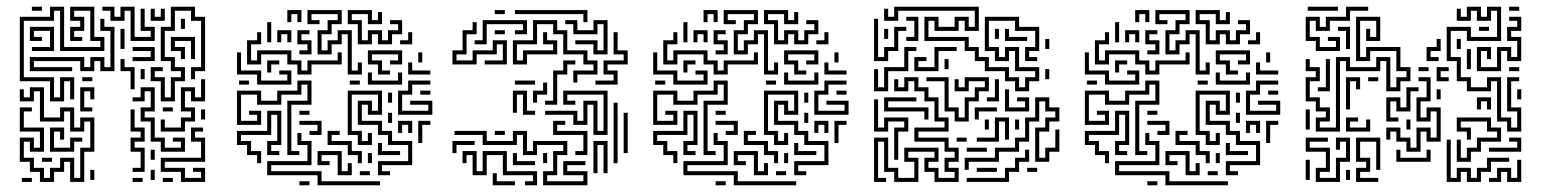

<svg xmlns="http://www.w3.org/2000/svg" viewBox="-20 -536 4631 572"><path d="M129 -234V-294H39V-486H129V-516H171V-396H279V-414H249V-504H201V-486H231V-444H201V-426H225V-414H189V-456H219V-474H189V-516H261V-426H291V-384H159V-504H141V-474H51V-306H141V-246H159V-306H201V-240H189V-294H171V-234ZM75 -504V-516H105V-504ZM369 -414V-504H351V-474H309V-504H285V-516H321V-486H339V-516H381V-426H429V-444H399V-510H411V-456H441V-414ZM459 -234V-294H429V-336H465V-324H441V-306H471V-246H489V-306H519V-324H489V-354H459V-456H489V-516H561V-486H591V-324H561V-300H549V-336H579V-474H549V-504H501V-444H471V-366H501V-336H531V-294H501V-234ZM429 -474V-510H441V-486H459V-510H471V-474ZM69 -324V-366H231V-336H249V-366H291V-336H309V-444H279V-480H291V-456H321V-324H279V-354H261V-324H219V-354H81V-336H195V-324ZM519 -450V-480H531V-450ZM75 -384V-396H129V-444H81V-426H105V-414H69V-456H141V-384ZM339 -390V-450H351V-390ZM519 -360V-384H489V-426H561V-360H549V-414H501V-396H531V-360ZM375 -354V-366H429V-384H375V-396H441V-354ZM369 -270V-324H339V-360H351V-336H381V-270ZM399 -300V-330H411V-300ZM225 -294V-306H255V-294ZM459 -144V-180H471V-156H519V-186H549V-204H519V-276H561V-246H579V-300H591V-234H549V-264H531V-216H561V-174H531V-144ZM459 -84V-114H429V-174H399V-216H429V-264H411V-234H375V-246H399V-276H441V-204H411V-186H441V-126H471V-96H519V-114H495V-126H531V-84ZM219 -204V-276H261V-240H249V-264H231V-216H255V-204ZM99 6V-24H69V-54H39V-126H81V-96H99V-144H39V-216H75V-204H51V-156H111V-84H69V-114H51V-66H81V-36H111V-6H129V-36H159V-66H201V-6H219V-96H249V-174H231V-144H189V-204H171V-174H99V-264H81V-234H39V-270H51V-246H69V-276H111V-186H159V-216H201V-156H219V-186H261V-84H231V6H189V-54H171V-24H141V6ZM465 -204V-216H495V-204ZM375 -24V-36H399V-84H369V-126H399V-144H369V-210H381V-156H411V-114H381V-96H411V-24ZM579 -180V-210H591V-180ZM129 -84V-156H171V-120H159V-144H141V-96H189V-126H225V-114H201V-84ZM519 6V-24H459V-66H579V-114H549V-156H585V-144H561V-126H591V-54H471V-36H531V-6H579V-24H555V-36H591V6ZM429 -60V-90H441V-60ZM105 -54V-66H135V-54ZM249 0V-30H261V0ZM429 0V-30H441V0ZM45 6V-6H75V6ZM375 6V-6H405V6ZM465 6V-6H495V6Z M836 -470V-506H878V-470H866V-494H848V-470ZM1016 -314V-434H998V-404H968V-374H926V-446H956V-476H986V-494H908V-476H932V-464H896V-506H998V-464H968V-434H938V-386H956V-416H986V-446H1028V-326H1046V-350H1058V-314ZM1046 -404V-464H1016V-506H1088V-476H1106V-500H1118V-464H1076V-494H1028V-476H1058V-416H1076V-446H1118V-416H1136V-446H1166V-464H1142V-476H1178V-434H1148V-404H1106V-434H1088V-404ZM776 -410V-470H788V-410ZM806 -410V-446H848V-410H836V-434H818V-410ZM872 -374V-386H896V-404H866V-446H902V-434H878V-416H908V-374ZM1172 -404V-416H1196V-440H1208V-404ZM866 -314V-344H836V-374H758V-344H716V-416H746V-440H758V-404H728V-356H746V-386H848V-356H878V-326H896V-356H986V-380H998V-344H908V-314ZM1106 -314V-344H1076V-386H1178V-344H1142V-356H1166V-374H1088V-356H1118V-326H1142V-314ZM746 -284V-314H686V-380H698V-326H758V-296H836V-314H812V-326H848V-284ZM1226 -350V-380H1238V-350ZM776 -320V-356H812V-344H788V-320ZM1196 -314V-350H1208V-326H1262V-314ZM1076 -284V-320H1088V-296H1166V-320H1178V-284ZM836 -74V-236H896V-284H878V-254H818V-224H746V-254H698V-176H746V-194H722V-206H758V-164H686V-266H758V-236H806V-266H866V-296H908V-224H848V-86H872V-74ZM1166 -194V-266H1196V-296H1262V-284H1208V-254H1178V-206H1256V-224H1202V-236H1268V-194ZM1022 -284V-296H1052V-284ZM692 -284V-296H722V-284ZM1106 -14V-56H1196V-104H1136V-134H1106V-164H1046V-236H1088V-206H1106V-254H1028V-146H1058V-116H1076V-140H1088V-104H1046V-134H1016V-266H1118V-194H1076V-224H1058V-176H1118V-146H1148V-116H1208V-44H1118V-26H1142V-14ZM1232 -254V-266H1262V-254ZM1136 -230V-260H1148V-230ZM746 -50V-74H716V-104H686V-146H776V-206H818V-104H788V-86H812V-74H776V-116H806V-194H788V-134H698V-116H728V-86H758V-50ZM872 -194V-206H902V-194ZM1136 -170V-200H1148V-170ZM902 -134V-146H926V-164H872V-176H938V-134ZM1166 -140V-176H1208V-140H1196V-164H1178V-140ZM1226 -110V-176H1262V-164H1238V-110ZM1046 -50V-74H1016V-104H956V-146H992V-134H968V-116H1028V-86H1058V-50ZM926 16V-14H776V-56H896V-104H866V-140H878V-116H908V-44H788V-26H938V4H1112V16ZM1106 -74V-110H1118V-86H1172V-74ZM986 -14V-74H938V-56H962V-44H926V-86H998V-26H1016V-50H1028V-14ZM1076 -50V-80H1088V-50ZM1052 -14V-26H1082V-14ZM872 16V4H902V16Z M1454 -494V-506H1484V-494ZM1718 -470V-494H1514V-506H1730V-470ZM1394 -404V-416H1418V-476H1550V-434H1514V-446H1538V-464H1430V-404ZM1688 -290V-326H1748V-344H1718V-374H1658V-434H1628V-464H1580V-404H1520V-356H1538V-386H1628V-404H1598V-440H1610V-416H1640V-374H1550V-344H1508V-416H1568V-476H1640V-446H1670V-386H1730V-356H1760V-314H1700V-290ZM1748 -374V-404H1694V-416H1760V-386H1778V-464H1760V-434H1688V-464H1664V-476H1700V-446H1748V-476H1790V-374ZM1328 -344V-386H1358V-446H1388V-470H1400V-434H1370V-374H1340V-356H1388V-386H1448V-416H1490V-344H1424V-356H1478V-404H1460V-374H1400V-344ZM1454 -434V-446H1484V-434ZM1754 -284V-296H1808V-314H1778V-356H1838V-374H1808V-440H1820V-386H1850V-344H1790V-326H1820V-284ZM1604 -224V-236H1628V-326H1658V-356H1694V-344H1670V-314H1640V-224ZM1514 -284V-296H1574V-284ZM1568 -230V-266H1598V-290H1610V-254H1580V-230ZM1538 -194V-254H1520V-200H1508V-266H1550V-206H1574V-194ZM1748 -134V-224H1730V-164H1688V-194H1604V-206H1700V-176H1718V-236H1760V-146H1778V-254H1670V-236H1694V-224H1658V-266H1790V-134ZM1808 -50V-230H1820V-50ZM1838 -80V-200H1850V-80ZM1694 -74V-86H1718V-134H1628V-176H1664V-164H1640V-146H1730V-74ZM1598 16V-26H1628V-86H1658V-104H1580V-74H1538V-134H1520V-104H1418V-134H1334V-146H1430V-116H1508V-146H1550V-86H1568V-116H1670V-74H1640V-14H1610V4H1718V-14H1658V-56H1724V-44H1670V-26H1730V16ZM1454 -134V-146H1484V-134ZM1328 -80V-116H1394V-104H1340V-80ZM1748 -20V-116H1790V-20H1778V-104H1760V-20ZM1544 16V4H1568V-14H1478V-74H1430V-14H1388V-74H1370V-50H1358V-86H1400V-26H1418V-86H1490V-26H1580V16ZM1508 -44V-80H1520V-56H1574V-44ZM1598 -50V-80H1610V-50ZM1448 16V-20H1460V4H1514V16Z M2076 -470V-506H2118V-470H2106V-494H2088V-470ZM2256 -314V-434H2238V-404H2208V-374H2166V-446H2196V-476H2226V-494H2148V-476H2172V-464H2136V-506H2238V-464H2208V-434H2178V-386H2196V-416H2226V-446H2268V-326H2286V-350H2298V-314ZM2286 -404V-464H2256V-506H2328V-476H2346V-500H2358V-464H2316V-494H2268V-476H2298V-416H2316V-446H2358V-416H2376V-446H2406V-464H2382V-476H2418V-434H2388V-404H2346V-434H2328V-404ZM2016 -410V-470H2028V-410ZM2046 -410V-446H2088V-410H2076V-434H2058V-410ZM2112 -374V-386H2136V-404H2106V-446H2142V-434H2118V-416H2148V-374ZM2412 -404V-416H2436V-440H2448V-404ZM2106 -314V-344H2076V-374H1998V-344H1956V-416H1986V-440H1998V-404H1968V-356H1986V-386H2088V-356H2118V-326H2136V-356H2226V-380H2238V-344H2148V-314ZM2346 -314V-344H2316V-386H2418V-344H2382V-356H2406V-374H2328V-356H2358V-326H2382V-314ZM1986 -284V-314H1926V-380H1938V-326H1998V-296H2076V-314H2052V-326H2088V-284ZM2466 -350V-380H2478V-350ZM2016 -320V-356H2052V-344H2028V-320ZM2436 -314V-350H2448V-326H2502V-314ZM2316 -284V-320H2328V-296H2406V-320H2418V-284ZM2076 -74V-236H2136V-284H2118V-254H2058V-224H1986V-254H1938V-176H1986V-194H1962V-206H1998V-164H1926V-266H1998V-236H2046V-266H2106V-296H2148V-224H2088V-86H2112V-74ZM2406 -194V-266H2436V-296H2502V-284H2448V-254H2418V-206H2496V-224H2442V-236H2508V-194ZM2262 -284V-296H2292V-284ZM1932 -284V-296H1962V-284ZM2346 -14V-56H2436V-104H2376V-134H2346V-164H2286V-236H2328V-206H2346V-254H2268V-146H2298V-116H2316V-140H2328V-104H2286V-134H2256V-266H2358V-194H2316V-224H2298V-176H2358V-146H2388V-116H2448V-44H2358V-26H2382V-14ZM2472 -254V-266H2502V-254ZM2376 -230V-260H2388V-230ZM1986 -50V-74H1956V-104H1926V-146H2016V-206H2058V-104H2028V-86H2052V-74H2016V-116H2046V-194H2028V-134H1938V-116H1968V-86H1998V-50ZM2112 -194V-206H2142V-194ZM2376 -170V-200H2388V-170ZM2142 -134V-146H2166V-164H2112V-176H2178V-134ZM2406 -140V-176H2448V-140H2436V-164H2418V-140ZM2466 -110V-176H2502V-164H2478V-110ZM2286 -50V-74H2256V-104H2196V-146H2232V-134H2208V-116H2268V-86H2298V-50ZM2166 16V-14H2016V-56H2136V-104H2106V-140H2118V-116H2148V-44H2028V-26H2178V4H2352V16ZM2346 -74V-110H2358V-86H2412V-74ZM2226 -14V-74H2178V-56H2202V-44H2166V-86H2238V-26H2256V-50H2268V-14ZM2316 -50V-80H2328V-50ZM2292 -14V-26H2322V-14ZM2112 16V4H2142V16Z M3004 -264V-294H2974V-324H2914V-354H2884V-384H2854V-414H2734V-486H2776V-456H2824V-486H2866V-456H2884V-504H2656V-474H2614V-510H2626V-486H2644V-516H2896V-444H2854V-474H2836V-444H2764V-474H2746V-426H2866V-396H2896V-366H2926V-336H2986V-306H3016V-276H3034V-306H3064V-324H3004V-384H2986V-354H2944V-384H2914V-486H3016V-456H3076V-384H3046V-366H3070V-354H3034V-396H3064V-444H3004V-474H2926V-396H2956V-366H2974V-396H3016V-336H3076V-294H3046V-264ZM2680 -414V-426H2704V-474H2680V-486H2716V-414ZM2584 -354V-480H2596V-366H2614V-396H2644V-456H2680V-444H2656V-384H2626V-354ZM2614 -420V-450H2626V-420ZM2944 -420V-450H2956V-420ZM2974 -414V-450H2986V-426H3040V-414ZM3094 -390V-420H3106V-390ZM2584 -264V-330H2596V-276H2614V-336H2674V-396H2710V-384H2686V-324H2626V-264ZM2704 -324V-366H2740V-354H2716V-336H2764V-396H2830V-384H2776V-324ZM2794 -330V-360H2806V-330ZM3094 -300V-330H3106V-300ZM2824 -174V-204H2794V-294H2740V-306H2806V-216H2836V-186H2854V-246H2884V-276H2914V-294H2866V-264H2824V-300H2836V-276H2854V-306H2926V-264H2896V-234H2866V-174ZM2584 6V-126H2626V-36H2656V-6H2704V-54H2674V-96H2776V-54H2746V-36H2776V-6H2824V-24H2794V-66H2824V-84H2794V-114H2704V-156H2794V-174H2764V-234H2734V-264H2704V-294H2686V-264H2644V-300H2656V-276H2674V-306H2716V-276H2746V-246H2776V-186H2806V-144H2716V-126H2806V-96H2836V-54H2806V-36H2836V6H2764V-24H2734V-66H2764V-84H2686V-66H2716V6H2644V-24H2614V-114H2596V-6H2620V6ZM2920 -234V-246H2944V-300H2956V-234ZM2974 -204V-270H2986V-216H3034V-234H3010V-246H3046V-204ZM2734 -180V-204H2614V-246H2710V-234H2626V-216H2746V-180ZM2854 -30V-66H2944V-96H3004V-126H3034V-186H3064V-246H3106V-216H3136V-174H3106V-144H3076V-66H3094V-96H3124V-150H3136V-84H3106V-54H3064V-156H3094V-186H3124V-204H3094V-234H3076V-174H3046V-114H3016V-84H2956V-54H2866V-30ZM2644 -60V-156H2674V-174H2626V-144H2584V-240H2596V-156H2614V-186H2686V-144H2656V-60ZM2884 -180V-216H2950V-204H2896V-180ZM2890 -114V-126H2944V-186H2986V-120H2974V-174H2956V-114ZM2914 -150V-180H2926V-150ZM3004 -150V-180H3016V-150ZM2830 -114V-126H2860V-114ZM2860 -84V-96H2920V-84ZM2860 6V-6H2974V-36H3004V-66H3034V-90H3046V-54H3016V-24H2986V6ZM2890 -24V-36H2950V-24ZM3040 -24V-36H3070V-24Z M3362 -470V-506H3404V-470H3392V-494H3374V-470ZM3542 -314V-434H3524V-404H3494V-374H3452V-446H3482V-476H3512V-494H3434V-476H3458V-464H3422V-506H3524V-464H3494V-434H3464V-386H3482V-416H3512V-446H3554V-326H3572V-350H3584V-314ZM3572 -404V-464H3542V-506H3614V-476H3632V-500H3644V-464H3602V-494H3554V-476H3584V-416H3602V-446H3644V-416H3662V-446H3692V-464H3668V-476H3704V-434H3674V-404H3632V-434H3614V-404ZM3302 -410V-470H3314V-410ZM3332 -410V-446H3374V-410H3362V-434H3344V-410ZM3398 -374V-386H3422V-404H3392V-446H3428V-434H3404V-416H3434V-374ZM3698 -404V-416H3722V-440H3734V-404ZM3392 -314V-344H3362V-374H3284V-344H3242V-416H3272V-440H3284V-404H3254V-356H3272V-386H3374V-356H3404V-326H3422V-356H3512V-380H3524V-344H3434V-314ZM3632 -314V-344H3602V-386H3704V-344H3668V-356H3692V-374H3614V-356H3644V-326H3668V-314ZM3272 -284V-314H3212V-380H3224V-326H3284V-296H3362V-314H3338V-326H3374V-284ZM3752 -350V-380H3764V-350ZM3302 -320V-356H3338V-344H3314V-320ZM3722 -314V-350H3734V-326H3788V-314ZM3602 -284V-320H3614V-296H3692V-320H3704V-284ZM3362 -74V-236H3422V-284H3404V-254H3344V-224H3272V-254H3224V-176H3272V-194H3248V-206H3284V-164H3212V-266H3284V-236H3332V-266H3392V-296H3434V-224H3374V-86H3398V-74ZM3692 -194V-266H3722V-296H3788V-284H3734V-254H3704V-206H3782V-224H3728V-236H3794V-194ZM3548 -284V-296H3578V-284ZM3218 -284V-296H3248V-284ZM3632 -14V-56H3722V-104H3662V-134H3632V-164H3572V-236H3614V-206H3632V-254H3554V-146H3584V-116H3602V-140H3614V-104H3572V-134H3542V-266H3644V-194H3602V-224H3584V-176H3644V-146H3674V-116H3734V-44H3644V-26H3668V-14ZM3758 -254V-266H3788V-254ZM3662 -230V-260H3674V-230ZM3272 -50V-74H3242V-104H3212V-146H3302V-206H3344V-104H3314V-86H3338V-74H3302V-116H3332V-194H3314V-134H3224V-116H3254V-86H3284V-50ZM3398 -194V-206H3428V-194ZM3662 -170V-200H3674V-170ZM3428 -134V-146H3452V-164H3398V-176H3464V-134ZM3692 -140V-176H3734V-140H3722V-164H3704V-140ZM3752 -110V-176H3788V-164H3764V-110ZM3572 -50V-74H3542V-104H3482V-146H3518V-134H3494V-116H3554V-86H3584V-50ZM3452 16V-14H3302V-56H3422V-104H3392V-140H3404V-116H3434V-44H3314V-26H3464V4H3638V16ZM3632 -74V-110H3644V-86H3698V-74ZM3512 -14V-74H3464V-56H3488V-44H3452V-86H3524V-26H3542V-50H3554V-14ZM3602 -50V-80H3614V-50ZM3578 -14V-26H3608V-14ZM3398 16V4H3428V16Z M3900 -384V-414H3870V-486H3912V-456H3930V-486H3990V-516H4056V-504H4002V-474H3942V-444H3900V-474H3882V-426H3912V-396H3960V-414H3936V-426H3972V-384ZM3876 -504V-516H3966V-504ZM4470 -144V-174H4440V-294H4422V-264H4350V-294H4320V-354H4290V-456H4362V-426H4440V-504H4422V-474H4380V-504H4362V-474H4320V-510H4332V-486H4350V-516H4392V-486H4410V-516H4452V-414H4350V-444H4302V-366H4332V-306H4362V-276H4410V-306H4452V-186H4482V-156H4500V-204H4470V-306H4506V-294H4482V-216H4512V-144ZM4476 -504V-516H4506V-504ZM3900 -144V-186H3930V-204H3900V-234H3870V-306H3900V-324H3870V-360H3882V-336H3912V-294H3882V-246H3912V-216H3942V-174H3912V-156H3960V-366H4002V-336H4080V-366H4122V-276H4140V-306H4170V-324H4140V-384H4062V-354H4020V-486H4092V-414H4050V-450H4062V-426H4080V-474H4032V-366H4050V-396H4152V-336H4182V-294H4152V-264H4110V-354H4092V-324H3990V-354H3972V-144ZM4380 -324V-396H4422V-360H4410V-384H4392V-336H4440V-396H4482V-366H4500V-414H4470V-456H4500V-474H4476V-486H4512V-444H4482V-426H4512V-354H4470V-384H4452V-324ZM4386 -444V-456H4416V-444ZM3990 -390V-444H3966V-456H4002V-390ZM4230 -354V-396H4260V-420H4272V-384H4242V-366H4266V-354ZM4320 -390V-420H4332V-390ZM4350 -330V-390H4362V-330ZM3906 -264V-276H3930V-360H3942V-264ZM4206 -324V-336H4236V-324ZM4260 -294V-336H4296V-324H4272V-306H4296V-294ZM4476 -324V-336H4506V-324ZM4170 -84V-114H4140V-144H4122V-120H4110V-156H4152V-126H4182V-96H4200V-156H4242V-126H4260V-204H4242V-174H4200V-246H4230V-294H4206V-306H4242V-234H4212V-186H4230V-216H4272V-114H4230V-144H4212V-84ZM4056 -294V-306H4086V-294ZM3990 -210V-306H4032V-270H4020V-294H4002V-210ZM4110 -174V-246H4152V-216H4170V-276H4206V-264H4182V-204H4140V-234H4122V-186H4146V-174ZM4260 -240V-270H4272V-240ZM4500 -240V-270H4512V-240ZM4380 -210V-246H4422V-210H4410V-234H4392V-210ZM3870 -150V-210H3882V-150ZM3990 -144V-186H4026V-174H4002V-156H4050V-180H4062V-144ZM4320 -54V-120H4332V-66H4350V-96H4380V-126H4440V-144H4410V-174H4332V-156H4362V-120H4350V-144H4320V-186H4422V-156H4452V-114H4392V-84H4362V-54ZM4170 -150V-180H4182V-150ZM4416 -84V-96H4500V-114H4476V-126H4512V-84ZM3900 6V-36H3930V-84H3870V-126H3936V-114H3882V-96H3942V-24H3912V-6H3960V-66H3990V-114H3972V-90H3960V-126H4002V-54H3972V6ZM4020 6V-36H4050V-54H4020V-126H4092V-30H4080V-114H4032V-66H4062V-24H4032V-6H4086V6ZM4290 6V-120H4302V-6H4320V-36H4362V-6H4380V-36H4410V-66H4476V-54H4422V-24H4392V6H4350V-24H4332V6ZM4140 -54V-90H4152V-66H4230V-90H4242V-54ZM3870 0V-60H3882V0ZM4416 6V-6H4440V-36H4482V-6H4500V-60H4512V6H4470V-24H4452V6ZM3990 0V-30H4002V0Z"/></svg>

Font: Rubik Maze
Style: Regular
Weight: 400
Designer: Hubert and Fischer, NaN
Foundry: Hubert and Fischer, NaN
Version: Version 2.200